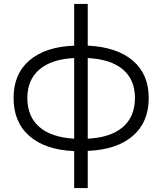

<svg xmlns="http://www.w3.org/2000/svg" viewBox="-20 -762 825 976"><path d="M736 -264Q736 -141 655 -71Q574 -1 426 5V194H357V6Q210 0 129.5 -70.5Q49 -141 49 -264Q49 -386 129.5 -455Q210 -524 357 -530V-742H426V-530Q574 -523 655 -454Q736 -385 736 -264ZM119 -264Q119 -170 179.5 -117Q240 -64 357 -57V-467Q241 -461 180 -408.5Q119 -356 119 -264ZM426 -57Q543 -63 604.5 -116Q666 -169 666 -264Q666 -357 604.5 -409Q543 -461 426 -467Z"/></svg>

Font: mBank
Style: Regular
Weight: 400
Designer: Julieta Ulanovsky
Foundry: Julieta Ulanovsky
Version: Version 7.200;PS 007.200;hotconv 1.0.88;makeotf.lib2.5.64775